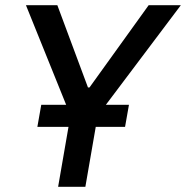

<svg xmlns="http://www.w3.org/2000/svg" viewBox="-20 -720 717 740"><path d="M204 0H309L349 -231H462L477 -316H388L677 -700H553L325 -383H319L201 -700H80L235 -316H139L124 -231H244Z"/></svg>

Font: Fixel Display Medium
Style: Italic
Weight: 500
Italic angle: -10°
Designer: AlfaBravo + MacPaw
Foundry: Kyrylo Tkachov, Marchela Mozhyna, Serhii Makarenko, Maria Weinstein, Zakhar Kryvoshyya
Version: Version 1.210;Glyphs 3.2 (3217)